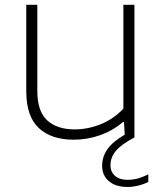

<svg xmlns="http://www.w3.org/2000/svg" viewBox="-20 -560 663 782"><path d="M584 150V181Q565.5 190.5 542.8 196Q520 201.5 499.5 201.5Q451.5 201.5 423.8 178.2Q396 155 396 115Q396 77.5 418.2 46.8Q440.5 16 488 -11.5L485 -63H480.5Q440 -28 388.2 -9.5Q336.5 9 280 9Q189 9 138 -38.5Q87 -86 87 -188.5V-540.5H132V-190Q132 -107 172 -70Q212 -33 284 -33Q338 -33 390.5 -54.2Q443 -75.5 482.5 -117.5V-540.5H527.5V0Q475.5 27 452.8 53.5Q430 80 430 113Q430 140.5 448.8 156.5Q467.5 172.5 499.5 172.5Q541 172.5 584 150Z"/></svg>

Font: Encode Sans Expanded ExtraLight
Style: Regular
Weight: 275
Width: 7
Designer: Multiple Designers
Foundry: Impallari Type
Version: Version 2.000